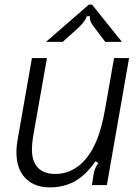

<svg xmlns="http://www.w3.org/2000/svg" viewBox="-20 -800 607 830"><path d="M62 -74Q51 -104 51 -141Q51 -172 59 -212L118 -549H183L123 -209Q118 -177 118 -156Q118 -120 128 -99Q151 -48 219 -48Q282 -48 332 -93Q368 -126 393.5 -183Q419 -240 435 -332L473 -549H538L442 0H377L385 -48Q388 -64 392.5 -74Q397 -84 405 -95L393 -103Q352 -44 304.5 -17Q257 10 195 10Q145 10 111 -12.5Q77 -35 62 -74ZM179 -619 364 -780H378L507 -619H435L389 -680Q365 -709 369 -730H355Q351 -711 319 -680L251 -619Z"/></svg>

Font: Open Sauce Sans Light Italic
Style: Regular
Weight: 300
Italic angle: -10°
Designer: Alfredo Marco Pradil
Foundry: Creative Sauce Fz LLC
Version: Version 1.477